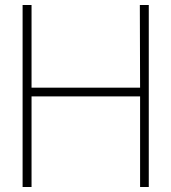

<svg xmlns="http://www.w3.org/2000/svg" viewBox="-20 -753 690 773"><path d="M579 -733H543L544 -400H107V-733H71V0H107V-365H544V0H579Z"/></svg>

Font: Kreadon Extra Light
Style: Regular
Weight: 200
Designer: kohakuno
Foundry: StudioGnu
Version: Version 1.000;Glyphs 3.1.2 (3151)